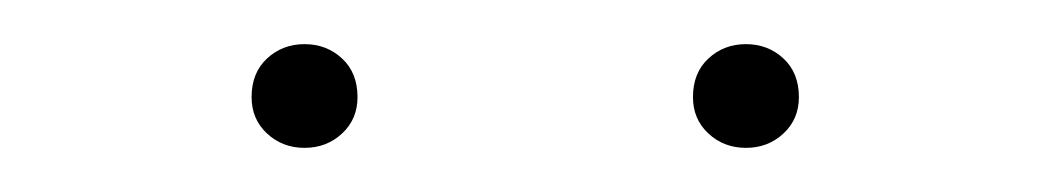

<svg xmlns="http://www.w3.org/2000/svg" viewBox="-20 -724 476 87"><path d="M294 -680Q294 -691 301 -697.5Q308 -704 318 -704Q328 -704 335 -697.5Q342 -691 342 -680Q342 -670 335 -663.5Q328 -657 318 -657Q308 -657 301 -663.5Q294 -670 294 -680ZM94 -680Q94 -691 101 -697.5Q108 -704 118 -704Q128 -704 135 -697.5Q142 -691 142 -680Q142 -670 135 -663.5Q128 -657 118 -657Q108 -657 101 -663.5Q94 -670 94 -680Z"/></svg>

Font: Jost* Thin
Style: Regular
Weight: 200
Version: Version 3.7